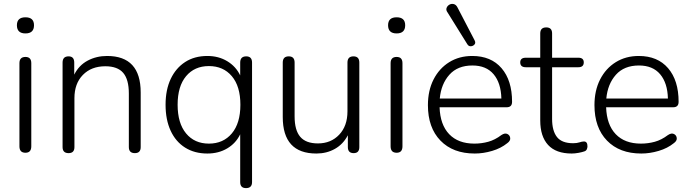

<svg xmlns="http://www.w3.org/2000/svg" viewBox="-20 -782 3556 988"><path d="M111 -610Q67 -610 67 -652Q67 -693 111 -693Q155 -693 155 -652Q155 -610 111 -610ZM111 4Q80 4 80 -29V-457Q80 -489 111 -489Q141 -489 141 -457V-29Q141 4 111 4Z M333 6Q302 6 302 -25V-460Q302 -492 333 -492Q362 -492 362 -460V-398Q386 -446 431 -470Q476 -494 531 -494Q704 -494 704 -306V-25Q704 6 674 6Q643 6 643 -25V-301Q643 -373 614 -407Q585 -441 522 -441Q450 -441 406.5 -396.5Q363 -352 363 -277V-25Q363 6 333 6Z M1246 186Q1216 186 1216 155V-91Q1194 -45 1149.5 -18.5Q1105 8 1047 8Q981 8 932.5 -22.5Q884 -53 858 -109.5Q832 -166 832 -243Q832 -320 858.5 -376Q885 -432 933 -463Q981 -494 1047 -494Q1105 -494 1149.5 -467Q1194 -440 1216 -394V-460Q1216 -492 1247 -492Q1277 -492 1277 -460V155Q1277 186 1246 186ZM1055 -43Q1129 -43 1173 -95.5Q1217 -148 1217 -243Q1217 -338 1173 -390Q1129 -442 1055 -442Q981 -442 937.5 -390Q894 -338 894 -243Q894 -148 937.5 -95.5Q981 -43 1055 -43Z M1608 8Q1435 8 1435 -180V-460Q1435 -492 1466 -492Q1496 -492 1496 -460V-183Q1496 -112 1525 -78Q1554 -44 1616 -44Q1683 -44 1725.5 -89Q1768 -134 1768 -209V-460Q1768 -492 1799 -492Q1829 -492 1829 -460V-25Q1829 6 1800 6Q1770 6 1770 -25V-86Q1746 -40 1703.5 -16Q1661 8 1608 8Z M2021 -610Q1977 -610 1977 -652Q1977 -693 2021 -693Q2065 -693 2065 -652Q2065 -610 2021 -610ZM2021 4Q1990 4 1990 -29V-457Q1990 -489 2021 -489Q2051 -489 2051 -457V-29Q2051 4 2021 4Z M2423 8Q2311 8 2246.5 -58.5Q2182 -125 2182 -241Q2182 -316 2211 -373Q2240 -430 2291.5 -462Q2343 -494 2410 -494Q2507 -494 2561 -431Q2615 -368 2615 -258Q2615 -230 2587 -230H2242Q2245 -140 2291.5 -91.5Q2338 -43 2421 -43Q2458 -43 2492.5 -52.5Q2527 -62 2560 -87Q2578 -99 2591 -92.5Q2604 -86 2605.5 -71.5Q2607 -57 2590 -45Q2558 -19 2512.5 -5.5Q2467 8 2423 8ZM2411 -445Q2335 -445 2292.5 -397.5Q2250 -350 2243 -275H2560Q2558 -355 2520 -400Q2482 -445 2411 -445ZM2385 -554 2283 -718Q2274 -730 2278 -741Q2282 -752 2292.5 -758Q2303 -764 2315 -761Q2327 -758 2334 -744L2422 -575Q2429 -562 2422 -553.5Q2415 -545 2403.5 -544Q2392 -543 2385 -554Z M2922 8Q2841 8 2800.5 -36Q2760 -80 2760 -162V-436H2686Q2657 -436 2657 -461Q2657 -485 2686 -485H2760V-610Q2760 -641 2791 -641Q2821 -641 2821 -610V-485H2956Q2984 -485 2984 -461Q2984 -436 2956 -436H2821V-170Q2821 -109 2846 -77Q2871 -45 2929 -45Q2949 -45 2962 -49.5Q2975 -54 2985 -54Q3003 -54 3003 -29Q3003 -21 2999.5 -13.5Q2996 -6 2987 -3Q2976 1 2957 4.5Q2938 8 2922 8Z M3280 8Q3168 8 3103.5 -58.5Q3039 -125 3039 -241Q3039 -316 3068 -373Q3097 -430 3148.5 -462Q3200 -494 3267 -494Q3364 -494 3418 -431Q3472 -368 3472 -258Q3472 -230 3444 -230H3099Q3102 -140 3148.5 -91.5Q3195 -43 3278 -43Q3315 -43 3349.5 -52.5Q3384 -62 3417 -87Q3435 -99 3448 -92.5Q3461 -86 3462.5 -71.5Q3464 -57 3447 -45Q3415 -19 3369.5 -5.5Q3324 8 3280 8ZM3268 -445Q3192 -445 3149.5 -397.5Q3107 -350 3100 -275H3417Q3415 -355 3377 -400Q3339 -445 3268 -445Z"/></svg>

Font: Nunito Light
Style: Regular
Weight: 300
Designer: Vernon Adams
Foundry: Vernon Adams
Version: Version 3.601; ttfautohint (v1.8.2.53-6de2)